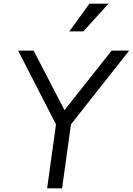

<svg xmlns="http://www.w3.org/2000/svg" viewBox="-20 -1019 719 1039"><path d="M235 0 283 -346 78 -745H162L343 -396L311 -400L584 -745H679L364 -346L316 0ZM355 -849 464 -999H567L431 -849Z"/></svg>

Font: Plus Jakarta Sans
Style: Italic
Weight: 400
Italic angle: -8°
Designer: Gumpita Rahayu
Foundry: Tokotype
Version: Version 2.006